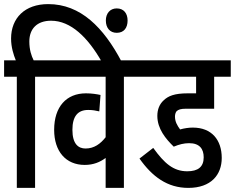

<svg xmlns="http://www.w3.org/2000/svg" viewBox="-20 -916 1145 936"><path d="M62 -542V0H151V-542H225V-622H144C133 -644 123 -673 123 -714C123 -775 160 -815 229 -815C325 -815 408 -734 476 -615H573C485 -782 373 -896 215 -896C101 -896 34 -828 34 -728C34 -686 46 -649 57 -622H0V-542ZM496 -816C496 -780 516 -756 549 -756C584 -756 602 -780 602 -816C602 -850 584 -875 549 -875C516 -875 496 -850 496 -816Z M658 -542V-622H213V-542H495V-247C470 -215 439 -192 397 -192C362 -192 333 -214 333 -283C333 -350 360 -380 410 -380C431 -380 447 -377 464 -373L470 -453C452 -457 427 -461 399 -461C304 -461 244 -396 244 -283C244 -178 301 -112 393 -112C436 -112 468 -126 495 -146V0H584V-542Z M902 -218C953 -218 973 -190 973 -149C973 -102 945 -81 893 -81C825 -81 781 -120 727 -195L660 -143C722 -55 796 0 898 0C1009 0 1061 -64 1061 -146C1061 -234 1012 -294 920 -294C901 -294 879 -291 858 -285C844 -304 833 -323 833 -348C833 -358 836 -368 841 -374C850 -382 861 -386 887 -386H1024V-542H1105V-622H646V-542H936V-461H896C830 -461 800 -448 778 -427C758 -409 747 -383 747 -351C747 -288 788 -239 827 -201C853 -212 877 -218 902 -218Z"/></svg>

Font: Noto Sans Devanagari UI ExtraCondensed Medium
Style: Regular
Weight: 500
Width: 2
Designer: Jelle Bosma - Monotype Design Team
Foundry: Monotype Imaging Inc.
Version: Version 2.003